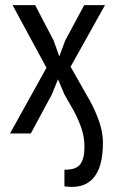

<svg xmlns="http://www.w3.org/2000/svg" viewBox="-20 -520 454 748"><path d="M331 -126Q354 -84 367.5 -43Q381 -2 381 36Q381 132 343 174.5Q305 217 231 206V141Q276 142 292.5 120Q309 98 309 53Q309 12 296 -24Q283 -60 267 -89L231 -152L206 -211L182 -152L100 0H19L161 -256L29 -500H117L189 -362L211 -300L234 -362L308 -500H389L255 -260Z"/></svg>

Font: PT Sans Narrow
Style: Regular
Weight: 400
Width: 3
Designer: A.Korolkova, O.Umpeleva, V.Yefimov
Foundry: ParaType Ltd
Version: Version 2.003W OFL